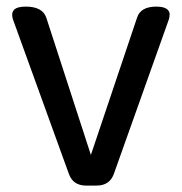

<svg xmlns="http://www.w3.org/2000/svg" viewBox="-20 -539 561 593"><path d="M246.1 34.2Q205.1 34.2 192.4 -2.9L19.5 -480.5Q17.6 -487.3 17.6 -494.6Q17.6 -502 23.4 -508.8Q33.2 -518.6 59.6 -518.6Q111.3 -518.6 123 -484.4L260.7 -60.5L403.3 -484.4Q414.1 -518.6 462.9 -518.6Q488.3 -518.6 498 -508.8Q503.9 -502.9 503.9 -495.1Q503.9 -487.3 502 -480.5L332 -2.9Q319.3 34.2 278.3 34.2Z"/></svg>

Font: TaiwanPearl
Style: Regular
Weight: 400
Version: Version 2.102